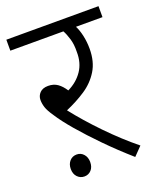

<svg xmlns="http://www.w3.org/2000/svg" viewBox="-123 -697 648 789"><g transform="rotate(-20 201.5 -303.0)"><path d="M369 -25 333 12Q275 -39 224.5 -90.5Q174 -142 135.5 -187Q97 -232 76 -265Q58 -291 52.5 -308Q47 -325 47 -341Q47 -359 59.5 -372Q72 -385 96 -385Q120 -385 137 -373Q154 -361 168 -339Q209 -359 232.5 -393.5Q256 -428 255 -476Q256 -508 248.5 -533Q241 -558 232 -574H0V-622H403V-574H287Q297 -555 303 -527.5Q309 -500 309 -470Q309 -414 285 -375Q261 -336 221.5 -310Q182 -284 135 -264Q181 -205 243.5 -140.5Q306 -76 369 -25ZM67 -32Q67 -53 79 -66.5Q91 -80 110 -80Q128 -80 140 -66.5Q152 -53 152 -32Q152 -10 140 3Q128 16 110 16Q92 16 79.5 3Q67 -10 67 -32Z"/></g></svg>

Font: Noto Sans Light
Style: Italic
Weight: 300
Italic angle: -12°
Designer: Monotype Design Team
Foundry: Monotype Imaging Inc.
Version: Version 2.013; ttfautohint (v1.8.4.7-5d5b)